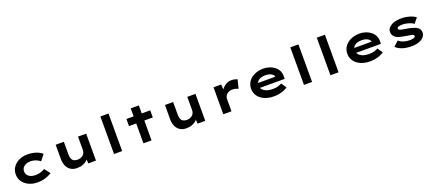

<svg xmlns="http://www.w3.org/2000/svg" viewBox="93 -2142 7996 3555"><g transform="rotate(-20 4090.5 -364.5)"><path d="M445 10Q348 10 272.5 -26Q197 -62 154 -124.5Q111 -187 111 -266Q111 -346 153.5 -408Q196 -470 270 -506Q344 -542 437 -542Q526 -542 601 -518Q676 -494 726 -450L637 -335Q615 -353 584.5 -369Q554 -385 520 -394Q486 -403 450 -403Q396 -403 357 -385.5Q318 -368 296.5 -337.5Q275 -307 275 -266Q275 -227 297 -195.5Q319 -164 358.5 -147Q398 -130 449 -130Q495 -130 529.5 -138Q564 -146 591 -157.5Q618 -169 639 -182L725 -69Q671 -35 601.5 -12.5Q532 10 445 10Z M1221 11Q1152 11 1101.5 -19.5Q1051 -50 1022.5 -109Q994 -168 994 -251V-531H1155V-281Q1155 -231 1168 -198Q1181 -165 1210 -148.5Q1239 -132 1283 -132Q1314 -132 1341.5 -141.5Q1369 -151 1390 -169Q1411 -187 1422.5 -212.5Q1434 -238 1434 -270V-531H1595V0H1444L1437 -109L1467 -121Q1455 -89 1421.5 -58.5Q1388 -28 1337 -8.5Q1286 11 1221 11Z M1951 0V-740H2111V0Z M2530 0V-689H2690V0ZM2388 -391V-531H2857V-391Z M3374 11Q3305 11 3254.5 -19.5Q3204 -50 3175.5 -109Q3147 -168 3147 -251V-531H3308V-281Q3308 -231 3321 -198Q3334 -165 3363 -148.5Q3392 -132 3436 -132Q3467 -132 3494.5 -141.5Q3522 -151 3543 -169Q3564 -187 3575.5 -212.5Q3587 -238 3587 -270V-531H3748V0H3597L3590 -109L3620 -121Q3608 -89 3574.5 -58.5Q3541 -28 3490 -8.5Q3439 11 3374 11Z M4104 0V-531H4256L4263 -337L4217 -343Q4232 -399 4268.5 -443.5Q4305 -488 4353.5 -515Q4402 -542 4456 -542Q4490 -542 4521.5 -535Q4553 -528 4574 -516L4530 -344Q4511 -357 4478.5 -365Q4446 -373 4414 -373Q4378 -373 4350 -361.5Q4322 -350 4303 -331.5Q4284 -313 4274.5 -290Q4265 -267 4265 -242V0Z M5102 10Q4996 10 4916 -25.5Q4836 -61 4792 -123Q4748 -185 4748 -263Q4748 -327 4774.5 -378.5Q4801 -430 4847 -466.5Q4893 -503 4953.5 -522.5Q5014 -542 5082 -542Q5150 -542 5207.5 -522.5Q5265 -503 5308.5 -467.5Q5352 -432 5375.5 -383Q5399 -334 5397 -274L5396 -227H4861L4838 -324H5266L5249 -302V-322Q5245 -349 5222 -369Q5199 -389 5163 -401Q5127 -413 5084 -413Q5033 -413 4990.5 -399Q4948 -385 4923 -354Q4898 -323 4898 -275Q4898 -232 4926 -198Q4954 -164 5005.5 -144.5Q5057 -125 5127 -125Q5195 -125 5238 -139.5Q5281 -154 5305 -169L5374 -66Q5339 -43 5295 -25.5Q5251 -8 5202 1Q5153 10 5102 10Z M5693 0V-740H5853V0Z M6215 0V-740H6375V0Z M6998 10Q6892 10 6812 -25.5Q6732 -61 6688 -123Q6644 -185 6644 -263Q6644 -327 6670.5 -378.5Q6697 -430 6743 -466.5Q6789 -503 6849.5 -522.5Q6910 -542 6978 -542Q7046 -542 7103.5 -522.5Q7161 -503 7204.5 -467.5Q7248 -432 7271.5 -383Q7295 -334 7293 -274L7292 -227H6757L6734 -324H7162L7145 -302V-322Q7141 -349 7118 -369Q7095 -389 7059 -401Q7023 -413 6980 -413Q6929 -413 6886.5 -399Q6844 -385 6819 -354Q6794 -323 6794 -275Q6794 -232 6822 -198Q6850 -164 6901.5 -144.5Q6953 -125 7023 -125Q7091 -125 7134 -139.5Q7177 -154 7201 -169L7270 -66Q7235 -43 7191 -25.5Q7147 -8 7098 1Q7049 10 6998 10Z M7813 10Q7715 10 7636 -15Q7557 -40 7507 -90L7605 -178Q7641 -145 7696.5 -126Q7752 -107 7820 -107Q7840 -107 7859 -109.5Q7878 -112 7894.5 -117Q7911 -122 7920 -130.5Q7929 -139 7929 -152Q7929 -172 7898 -183Q7877 -189 7844.5 -194.5Q7812 -200 7780 -204Q7717 -215 7668.5 -226.5Q7620 -238 7586 -260Q7558 -281 7541.5 -308.5Q7525 -336 7525 -377Q7525 -416 7547 -446.5Q7569 -477 7607 -498.5Q7645 -520 7694.5 -531Q7744 -542 7800 -542Q7852 -542 7904 -533Q7956 -524 8003 -506.5Q8050 -489 8086 -461L8005 -362Q7981 -380 7945 -394.5Q7909 -409 7868.5 -418Q7828 -427 7785 -427Q7766 -427 7747.5 -425Q7729 -423 7714 -418.5Q7699 -414 7689.5 -405.5Q7680 -397 7680 -386Q7680 -378 7685.5 -371.5Q7691 -365 7699 -359Q7717 -348 7751.5 -342Q7786 -336 7829 -329Q7905 -317 7957.5 -300Q8010 -283 8041 -261Q8066 -242 8077.5 -218.5Q8089 -195 8089 -165Q8089 -112 8054.5 -73Q8020 -34 7958 -12Q7896 10 7813 10Z"/></g></svg>

Font: Lexend Tera
Style: Bold
Weight: 700
Designer: Bonnie Shaver-Troup, Thomas Jockin
Foundry: Lexend
Version: Version 1.007